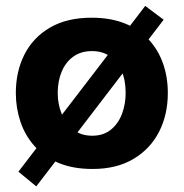

<svg xmlns="http://www.w3.org/2000/svg" viewBox="-20 -574 638 667"><path d="M301.5 13Q233 13 183 -8.2Q133 -29.5 100 -66.5Q67 -103.5 51 -151.2Q35 -199 35 -251Q35 -325.5 65 -384.8Q95 -444 153.8 -478.2Q212.5 -512.5 298.5 -512.5Q364 -512.5 413.8 -492.5Q463.5 -472.5 496.5 -436.8Q529.5 -401 546.2 -353.8Q563 -306.5 563 -251Q563 -175.5 532.5 -116Q502 -56.5 443.5 -21.8Q385 13 301.5 13ZM300.5 -102.5Q339.5 -102.5 365.2 -123.5Q391 -144.5 403.8 -178.5Q416.5 -212.5 416.5 -251Q416.5 -296.5 401.8 -329.2Q387 -362 361 -379.2Q335 -396.5 300 -396.5Q261 -396.5 234.5 -377.2Q208 -358 194.2 -325Q180.5 -292 180.5 -251Q180.5 -212.5 194.2 -178.5Q208 -144.5 234.8 -123.5Q261.5 -102.5 300.5 -102.5ZM106 73.5 44 22.5Q83 -28.5 117.5 -73.5Q152 -118.5 191 -170L336 -359Q377.5 -413.5 412.5 -459.2Q447.5 -505 484.5 -553.5L548.5 -505.5Q511 -456.5 475.5 -410.2Q440 -364 399.5 -310.5L252.5 -118.5Q212.5 -66 177.8 -20.2Q143 25.5 106 73.5Z"/></svg>

Font: Commissioner Thin
Style: Bold
Weight: 700
Version: Version 1.001;gftools[0.9.23]